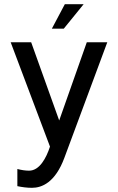

<svg xmlns="http://www.w3.org/2000/svg" viewBox="-20 -701 564 918"><path d="M228 -564H285L380 -681H290ZM395 -499 263 -125 129 -499H31L219 0C201 55 169 115 119 115C101 115 82 112 63 107V189C86 194 110 197 133 197C180 197 244 172 288 53L493 -499H395Z"/></svg>

Font: Maven Pro
Style: Medium
Weight: 500
Designer: Joe Prince
Foundry: Joe Prince
Version: Version 1.003